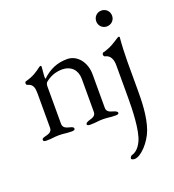

<svg xmlns="http://www.w3.org/2000/svg" viewBox="-158 -740 1045 1150"><g transform="rotate(-20 364.0 -165.0)"><path d="M618 -516C647 -516 669 -538 669 -566C669 -595 647 -617 618 -617C590 -617 568 -595 568 -566C568 -538 590 -516 618 -516ZM503 287C543 287 606 220 631 152C660 72 661 -29 661 -91V-275C661 -320 664 -388 668 -429C668 -432 665 -434 661 -434C659 -434 655 -431 648 -427C629 -415 594 -389 544 -377C540 -376 537 -370 537 -365C537 -359 540 -353 545 -352C579 -345 591 -315 591 -279V-69C591 0 588 136 559 197C540 237 517 254 493 260C491 261 482 269 482 277C482 284 496 287 503 287ZM44 3C84 3 90 -2 125 -2C160 -2 166 3 206 3C219 3 226 0 226 -8C226 -16 219 -20 203 -24C183 -29 160 -35 160 -62V-303C160 -311 163 -321 168 -326C196 -349 231 -366 279 -366C333 -365 369 -330 369 -272V-62C369 -35 346 -30 326 -24C315 -20 303 -16 303 -6C303 2 316 3 323 3C363 3 370 -2 405 -2C440 -2 445 3 485 3C493 3 505 2 505 -6C505 -16 493 -20 482 -24C462 -30 439 -35 439 -62V-275C439 -353 391 -414 326 -414C263 -414 212 -392 165 -347C164 -348 163 -353 163 -359C163 -378 168 -414 168 -423C168 -427 166 -430 163 -430C159 -430 156 -428 152 -425C124 -404 98 -386 52 -374C46 -373 43 -369 43 -362C43 -354 47 -351 53 -349C87 -340 90 -313 90 -277V-62C90 -35 67 -29 47 -24C32 -20 24 -18 24 -8C24 0 32 3 44 3Z"/></g></svg>

Font: EB Garamond
Style: Regular
Weight: 400
Designer: Georg Duffner and Octavio Pardo
Foundry: Georg Duffner
Version: Version 1.000;PS 001.000;hotconv 1.0.88;makeotf.lib2.5.64775